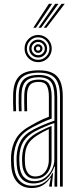

<svg xmlns="http://www.w3.org/2000/svg" viewBox="-20 -974 398 1002"><path d="M293.1 0V-469.6Q293.1 -536.7 267.3 -565.8Q241.6 -594.9 182.1 -594.9Q120.8 -594.9 93.1 -568.8Q65.5 -542.6 63.2 -482Q62.5 -462 62.8 -438.9Q63 -415.8 64.1 -393.5H49.7Q48.6 -416.6 48.3 -438.9Q47.9 -461.3 48.7 -482.5Q51.1 -549.3 82.2 -578.1Q113.3 -607 182.1 -607Q227 -607 254.6 -593.1Q282.2 -579.2 294.9 -548.9Q307.6 -518.7 307.6 -469.6V0ZM158.1 -28.4Q191.3 -28.4 214.8 -45.9Q238.3 -63.3 251 -89.5Q263.6 -115.6 263.6 -141.2V-332.2Q241.1 -324.5 213.9 -312.9Q186.7 -301.3 162.4 -288.3Q121.6 -265.9 102.3 -235Q83 -204.2 80.8 -154.2Q80.4 -143.1 80.9 -133.1Q81.4 -123.2 82.1 -112.4Q84.8 -70.8 104.9 -49.6Q125 -28.4 158.1 -28.4ZM161.1 -41.3Q131.9 -41.3 115.8 -61.3Q99.7 -81.3 96.5 -113.3Q95.6 -125.1 95.3 -135.2Q95 -145.4 95.3 -153.2Q97.4 -199.2 114.3 -227.7Q131.1 -256.2 167.4 -277.3Q184.8 -287.4 206.5 -298Q228.2 -308.5 249.2 -316.7V-139.9Q249.2 -115.5 239.7 -92.8Q230.3 -70.2 210.8 -55.7Q191.4 -41.3 161.1 -41.3ZM163 -53.1Q187.8 -53.1 203.6 -65.6Q219.4 -78.1 227 -97.7Q234.7 -117.3 234.7 -138.9V-300.4Q218 -292.7 202.7 -284.4Q187.5 -276.1 172.5 -266.2Q140.5 -245.7 125.8 -220.6Q111.1 -195.5 109.8 -153.2Q109.6 -144.3 109.8 -134.7Q110 -125 110.8 -114.8Q113 -88.5 126.1 -70.8Q139.1 -53.1 163 -53.1ZM145.8 7.3Q97.5 7.3 70 -23.2Q42.5 -53.7 38.6 -109Q37.7 -123.4 37.5 -136.8Q37.3 -150.2 37.6 -159.2Q40.9 -212.9 64.4 -252Q87.9 -291.1 146.1 -321.9Q163.4 -331.4 177.5 -338.9Q191.6 -346.3 205.5 -352.7Q219.3 -359 235.1 -364.7V-469.6Q235.1 -506.7 224.3 -526.7Q213.5 -546.6 182.1 -546.6Q149.5 -546.6 136 -530.5Q122.4 -514.3 121.1 -479.6Q120.7 -464.4 120.7 -443Q120.8 -421.5 121.7 -393.5H107.3Q106.3 -422.9 106.3 -443.3Q106.2 -463.8 106.7 -480.6Q108.1 -522.9 126 -540.8Q143.8 -558.7 182.1 -558.7Q221 -558.7 235.3 -536.2Q249.6 -513.7 249.6 -469.6V-354.9Q222.1 -345.2 197.9 -333.9Q173.8 -322.5 151.1 -310.5Q97.2 -282.3 76.2 -245.4Q55.1 -208.6 52.1 -158.1Q51.6 -146.3 51.9 -134.9Q52.2 -123.6 53.1 -110.1Q56.6 -59 81.7 -31.8Q106.7 -4.6 149.7 -4.6Q187.5 -4.6 213.6 -23.3Q239.7 -41.9 253.9 -71.2H257.1L251.2 -12.6V0H236.6L236.5 -4.4L245.2 -45.8H242.4Q226.1 -20.5 202.4 -6.6Q178.7 7.3 145.8 7.3ZM264.3 0.1V-35L266.8 -104.2H263.6Q251.3 -67.1 223.8 -41.8Q196.3 -16.6 153.4 -16.6Q115.8 -16.7 93.3 -40.9Q70.7 -65.1 67.6 -111.1Q66.7 -124.6 66.4 -135.5Q66.1 -146.3 66.6 -156.8Q69.2 -204.5 88.3 -239Q107.4 -273.6 156.8 -299.4Q174.8 -308.7 194.2 -317.2Q213.5 -325.7 231.7 -332.8Q249.8 -340 264.1 -344.5V-469.6Q264.1 -523.8 245.2 -547.3Q226.3 -570.8 182.1 -570.8Q135.8 -570.8 114.8 -550Q93.8 -529.2 92.2 -481Q91.5 -461.1 91.7 -438.2Q92 -415.2 92.8 -393.5H78.6Q77.5 -415.9 77.3 -439.2Q77 -462.4 77.7 -481.5Q79.6 -535.9 103.9 -559.4Q128.2 -582.9 182.1 -582.9Q233.9 -582.9 256.2 -556.6Q278.6 -530.3 278.6 -469.6V0.1ZM179 -649.7Q159.5 -649.7 143.3 -659.2Q127.2 -668.6 117.7 -684.8Q108.3 -700.9 108.3 -720.4Q108.3 -740.2 117.7 -756.2Q127.2 -772.2 143.3 -781.8Q159.5 -791.4 178.9 -791.4Q198.8 -791.4 214.8 -781.8Q230.8 -772.2 240.4 -756.2Q249.9 -740.2 249.9 -720.4Q249.9 -700.9 240.4 -684.8Q230.8 -668.6 214.8 -659.2Q198.8 -649.7 179 -649.7ZM178.9 -661.8Q203.4 -661.8 220.6 -679Q237.9 -696.2 237.9 -720.4Q237.9 -744.9 220.6 -762.1Q203.4 -779.3 178.9 -779.3Q154.8 -779.3 137.6 -762.1Q120.3 -744.9 120.3 -720.4Q120.3 -696.2 137.6 -679Q154.8 -661.8 178.9 -661.8ZM179.1 -673.8Q159.5 -673.8 146 -687.4Q132.4 -700.9 132.4 -720.5Q132.4 -740.1 146 -753.6Q159.5 -767.2 179.1 -767.2Q198.6 -767.2 212.2 -753.6Q225.8 -740.1 225.8 -720.5Q225.8 -700.9 212.2 -687.4Q198.6 -673.8 179.1 -673.8ZM179 -685.9Q193.4 -685.9 203.6 -696.1Q213.7 -706.3 213.7 -720.4Q213.7 -734.8 203.6 -745Q193.4 -755.1 179 -755.1Q164.9 -755.1 154.7 -745Q144.5 -734.8 144.5 -720.4Q144.5 -706.3 154.7 -696.1Q164.9 -685.9 179 -685.9ZM179 -698Q169.8 -698 163.2 -704.6Q156.6 -711.2 156.6 -720.6Q156.6 -729.8 163.2 -736.4Q169.8 -743.1 179.2 -743.1Q188.4 -743.1 195 -736.4Q201.6 -729.8 201.6 -720.4Q201.6 -711.3 195 -704.6Q188.4 -698 179 -698ZM179.1 -709.7Q190 -709.7 190 -720.5Q190 -731.4 179.1 -731.4Q168.2 -731.4 168.2 -720.5Q168.2 -709.7 179.1 -709.7ZM153.7 -829.1 235.1 -954.2H252L167.6 -829.1ZM208.1 -829.1 301.1 -954.2H318L222.2 -829.1ZM180.9 -829.1 268.1 -954.2H285L194.9 -829.1Z"/></svg>

Font: Big Shoulders Inline Display SC Thin
Style: Regular
Weight: 100
Designer: Patric King
Foundry: XO Type Co
Version: Version 2.002